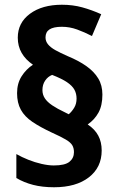

<svg xmlns="http://www.w3.org/2000/svg" viewBox="-20 -784 498 810"><path d="M52 -391Q52 -432 71 -462Q90 -492 119 -511Q88 -532 71.5 -560.5Q55 -589 55 -625Q55 -688 106.5 -726Q158 -764 241 -764Q287 -764 327 -753Q367 -742 407 -724L368 -632Q337 -648 305.5 -659.5Q274 -671 241 -671Q206 -671 189 -660Q172 -649 172 -626Q172 -610 182.5 -597Q193 -584 213.5 -572.5Q234 -561 266 -547Q312 -528 344.5 -505Q377 -482 394.5 -453Q412 -424 412 -385Q412 -339 395.5 -309Q379 -279 350 -259Q380 -239 394.5 -212Q409 -185 409 -149Q409 -78 355 -36Q301 6 208 6Q159 6 120 -4Q81 -14 49 -33V-134Q72 -121 99.5 -110Q127 -99 155.5 -92.5Q184 -86 207 -86Q254 -86 273 -101.5Q292 -117 292 -142Q292 -159 285 -171Q278 -183 258 -195Q238 -207 198 -225Q149 -248 116.5 -270Q84 -292 68 -321Q52 -350 52 -391ZM159 -404Q159 -385 169 -369.5Q179 -354 200.5 -339.5Q222 -325 254 -310L270 -302Q283 -313 293 -329.5Q303 -346 303 -368Q303 -389 294 -405.5Q285 -422 263 -437Q241 -452 200 -468Q182 -461 170.5 -444Q159 -427 159 -404Z"/></svg>

Font: Noto Sans Thai SemiCondensed
Style: Bold
Weight: 700
Width: 4
Designer: Monotype Design Team
Foundry: Monotype Imaging Inc.
Version: Version 2.001